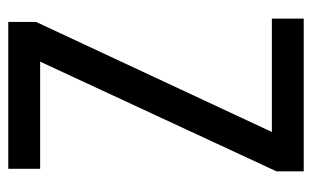

<svg xmlns="http://www.w3.org/2000/svg" viewBox="-165 -589 754 464"><g transform="rotate(-90 212.0 -357.0)"><path d="M399 0V-77H125L391 -647V-714H36V-637H295L30 -66V0Z"/></g></svg>

Font: Noto Sans Khmer Condensed
Style: Regular
Weight: 400
Width: 3
Designer: Danh Hong and the Monotype Design Team
Foundry: Monotype Imaging Inc.
Version: Version 2.004